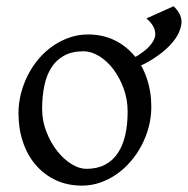

<svg xmlns="http://www.w3.org/2000/svg" viewBox="-20 -579 601 614"><path d="M560.5 -508.8Q560.5 -494.6 552.2 -475.3Q543.9 -456.1 523.9 -434.6Q503.9 -413.1 470.2 -391.1Q453.1 -379.9 431.2 -369.6Q441.9 -350.6 449.2 -329.1Q463.9 -286.6 463.9 -236.8Q463.9 -204.1 455.6 -172.9Q447.3 -141.6 432.6 -113.8Q418 -85.9 397.5 -62.3Q377 -38.6 352.3 -21.5Q327.6 -4.4 299.8 5.1Q272 14.6 242.2 14.6Q195.8 14.6 158.4 -2.9Q121.1 -20.5 94.5 -51.3Q67.9 -82 53.5 -124.5Q39.1 -167 39.1 -216.8Q39.1 -249 47.1 -280.3Q55.2 -311.5 69.6 -339.6Q84 -367.7 104.2 -391.4Q124.5 -415 149.2 -432.1Q173.8 -449.2 202.4 -459Q231 -468.8 261.2 -468.8Q307.1 -468.8 344.5 -451.2Q381.8 -433.6 408.2 -402.3Q410.6 -399.9 413.1 -397L422.9 -402.8Q441.4 -414.6 453.4 -426.5Q465.3 -438.5 470.9 -449.5Q476.6 -460.4 476.6 -469.2Q476.6 -483.4 469.2 -496.1Q461.9 -508.8 448.2 -520L535.2 -559.1Q546.4 -548.3 553.5 -535.6Q560.5 -522.9 560.5 -508.8ZM388.2 -222.2Q388.2 -260.7 375.5 -295.7Q362.8 -330.6 342.8 -357.2Q322.8 -383.8 297.4 -399.4Q272 -415 247.1 -415Q210 -415 184.6 -400.9Q159.2 -386.7 143.8 -362.1Q128.4 -337.4 121.6 -303.7Q114.7 -270 114.7 -231Q114.7 -192.4 128.4 -157.5Q142.1 -122.6 162.8 -96.2Q183.6 -69.8 208.5 -54.4Q233.4 -39.1 255.9 -39.1Q290.5 -39.1 315.4 -52Q340.3 -64.9 356.4 -88.9Q372.6 -112.8 380.4 -146.5Q388.2 -180.2 388.2 -222.2Z"/></svg>

Font: Gentium Plus
Style: Regular
Weight: 400
Designer: J. Victor Gaultney, Annie Olsen, Iska Routamaa
Foundry: SIL International
Version: Version 1.510